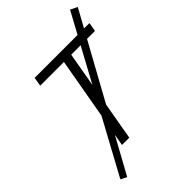

<svg xmlns="http://www.w3.org/2000/svg" viewBox="-292 -946 1219 1219"><g transform="rotate(-45 317.5 -336.5)"><path d="M93.3 168 52.7 147 253.9 -223.6 326.2 -633.3H113.3L123.5 -693.4H508.8L588.9 -840.8L635.3 -817.9L566.9 -693.4H615.7L605 -633.3H533.7L324.2 -252.4L279.8 0H214.4L228 -77.1ZM351.1 -402.3 476.1 -633.3H391.6Z"/></g></svg>

Font: Cascadia Code PL Light
Style: Italic
Weight: 300
Italic angle: -10°
Monospace: yes
Designer: Aaron Bell
Foundry: Saja Typeworks
Version: Version 2404.023; ttfautohint (v1.8.4)